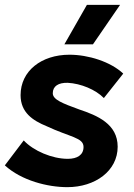

<svg xmlns="http://www.w3.org/2000/svg" viewBox="-21 -759 554 793"><path d="M257 14C372 14 465 -53 465 -153C465 -247 381 -282 306 -307C238 -332 197 -347 197 -374C197 -403 220 -418 259 -417C313 -414 374 -389 408 -354L488 -455C436 -504 344 -533 266 -533C150 -533 64 -466 64 -366C64 -294 115 -261 171 -238C269 -192 324 -191 324 -152C324 -119 298 -103 259 -103C194 -103 117 -136 77 -179L-1 -76C68 -13 176 14 257 14ZM363 -576 475 -739H338L245 -576Z"/></svg>

Font: Fixel Display
Style: Bold Italic
Weight: 700
Italic angle: -10°
Designer: AlfaBravo + MacPaw
Foundry: Kyrylo Tkachov, Marchela Mozhyna, Serhii Makarenko, Maria Weinstein, Zakhar Kryvoshyya
Version: Version 1.210;Glyphs 3.2 (3217)